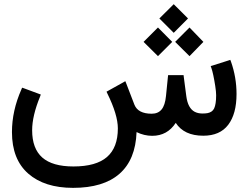

<svg xmlns="http://www.w3.org/2000/svg" viewBox="-20 -660 1207 933"><path d="M824.2 -639.6 893.6 -570.3 824.2 -500.5 754.4 -570.3ZM900.9 -526.4 968.3 -456.5 900.9 -387.2 831.1 -456.5ZM747.6 -526.4 816.9 -456.5 747.6 -387.2 677.7 -456.5ZM834 -63Q793 0 719.7 0Q680.7 0 643.6 -18.1Q638.7 116.2 560.5 184.6Q482.4 252.9 335 252.9Q196.3 252.9 117.2 183.6Q38.1 114.3 38.1 -18.1Q38.1 -122.1 84 -225.6L87.4 -233.9L96.2 -231L168.9 -204.1L178.2 -200.7L174.8 -190.9Q136.2 -97.2 136.2 -26.9Q136.2 62 185.5 105.5Q234.9 148.9 336.9 148.9Q446.8 148.9 499.8 103Q552.7 57.1 552.7 -36.1Q552.7 -102.1 501.5 -206.1L497.6 -214.4L505.4 -218.8L579.1 -259.8L588.9 -265.6L593.3 -254.9L633.3 -150.9Q650.9 -107.4 717.3 -107.4Q748 -107.4 765.1 -127.9Q782.2 -148.4 786.6 -193.4L795.9 -286.1L796.9 -294.9H805.7H863.3H872.1L873 -286.6L885.3 -192.9Q889.2 -163.1 899.4 -144.3Q909.7 -125.5 925.8 -116.9Q941.9 -108.4 963.9 -108.4Q979 -108.4 989 -110.4Q999 -112.3 1007.6 -117.9Q1016.1 -123.5 1020.8 -133.5Q1025.4 -143.6 1027.8 -159.2Q1030.3 -174.8 1030.3 -197.3Q1030.3 -213.9 1025.9 -242.4Q1021.5 -271 1016.4 -294.9Q1011.2 -318.8 1007.3 -329.1L1003.9 -338.9L1013.7 -341.8L1090.3 -366.2L1099.1 -369.1L1102.5 -360.4Q1129.4 -284.2 1129.4 -203.1Q1129.4 -106.9 1089.1 -53.7Q1048.8 -0.5 967.8 -0.5Q874.5 -0.5 834 -63Z"/></svg>

Font: Samim FD-WOL
Style: Medium-FD-WOL
Weight: 500
Foundry: DejaVu fonts team - Redesigned by Saber Rastikerdar
Version: Version 4.0.0